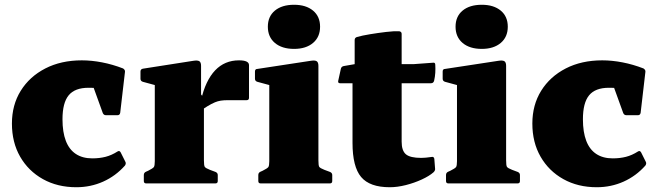

<svg xmlns="http://www.w3.org/2000/svg" viewBox="-20 -769 2768 805"><path d="M300 16Q221 16 160 -18Q99 -52 64.5 -112Q30 -172 30 -251Q30 -329 67 -388.5Q104 -448 170 -482Q236 -516 323 -516Q364 -516 408 -507.5Q452 -499 496 -482Q505 -476 504 -468L484 -296Q482 -286 473 -286H424Q415 -286 411 -295L364 -425L422 -396Q408 -398 389.5 -399.5Q371 -401 351 -401Q294 -401 268 -369.5Q242 -338 242 -269Q242 -215 256 -178.5Q270 -142 298 -123.5Q326 -105 367 -105Q397 -105 422.5 -111.5Q448 -118 473 -134Q481 -139 486 -130L505 -92Q510 -84 504 -75Q465 -31 412.5 -7.5Q360 16 300 16Z M629 0V-308H835V0ZM1024 -359Q1024 -349 1014 -349H936Q918 -349 905.5 -347Q893 -345 881 -340Q865 -333 849.5 -323.5Q834 -314 821 -304L823 -349Q832 -390 847 -421.5Q862 -453 882 -474Q902 -495 927 -505.5Q952 -516 982 -516Q1024 -516 1024 -496ZM593 0Q583 0 583 -10V-35Q583 -45 592 -49L601 -53Q621 -63 625 -68.5Q629 -74 629 -93V-180H835V-97Q835 -75 838.5 -69.5Q842 -64 860 -57L884 -48Q893 -44 893 -35V-10Q893 0 883 0ZM629 -308V-462L649 -407L579 -426Q569 -429 569 -439V-469Q569 -479 579 -481L790 -514Q808 -517 815.5 -512.5Q823 -508 823 -493V-373L835 -358V-308Z M1109 0V-308H1315V0ZM1073 0Q1063 0 1063 -10V-35Q1063 -45 1072 -49L1081 -53Q1101 -63 1105 -68.5Q1109 -74 1109 -93V-180H1315V-97Q1315 -75 1318.5 -69.5Q1322 -64 1340 -57L1364 -48Q1373 -44 1373 -35V-10Q1373 0 1363 0ZM1109 -308V-462L1129 -407L1059 -426Q1049 -429 1049 -439V-469Q1049 -480 1059 -480L1282 -514Q1300 -517 1307.5 -512.5Q1315 -508 1315 -493V-308ZM1213 -564Q1162 -564 1132.5 -589Q1103 -614 1103 -657Q1103 -700 1132.5 -724.5Q1162 -749 1213 -749Q1263 -749 1292.5 -724.5Q1322 -700 1322 -657Q1322 -614 1292.5 -589Q1263 -564 1213 -564Z M1614 16Q1530 16 1494 -27Q1458 -70 1458 -170V-449L1467 -500V-601Q1467 -611 1477 -614Q1498 -620 1531.5 -625.5Q1565 -631 1598.5 -635Q1632 -639 1654 -638Q1664 -636 1664 -627V-175Q1664 -137 1682 -122Q1700 -107 1746 -107Q1754 -107 1765.5 -108Q1777 -109 1790 -111Q1799 -113 1801 -103L1804 -64Q1806 -55 1798 -47Q1780 -31 1748.5 -16.5Q1717 -2 1681.5 7Q1646 16 1614 16ZM1406 -420Q1396 -420 1398 -430L1409 -480Q1411 -490 1421 -492L1467 -500H1713L1795 -506Q1805 -508 1805 -497Q1806 -481 1805 -464Q1804 -447 1800 -430Q1797 -420 1787 -420Z M1896 0V-308H2102V0ZM1860 0Q1850 0 1850 -10V-35Q1850 -45 1859 -49L1868 -53Q1888 -63 1892 -68.5Q1896 -74 1896 -93V-180H2102V-97Q2102 -75 2105.5 -69.5Q2109 -64 2127 -57L2151 -48Q2160 -44 2160 -35V-10Q2160 0 2150 0ZM1896 -308V-462L1916 -407L1846 -426Q1836 -429 1836 -439V-469Q1836 -480 1846 -480L2069 -514Q2087 -517 2094.5 -512.5Q2102 -508 2102 -493V-308ZM2000 -564Q1949 -564 1919.5 -589Q1890 -614 1890 -657Q1890 -700 1919.5 -724.5Q1949 -749 2000 -749Q2050 -749 2079.5 -724.5Q2109 -700 2109 -657Q2109 -614 2079.5 -589Q2050 -564 2000 -564Z M2482 16Q2403 16 2342 -18Q2281 -52 2246.5 -112Q2212 -172 2212 -251Q2212 -329 2249 -388.5Q2286 -448 2352 -482Q2418 -516 2505 -516Q2546 -516 2590 -507.5Q2634 -499 2678 -482Q2687 -476 2686 -468L2666 -296Q2664 -286 2655 -286H2606Q2597 -286 2593 -295L2546 -425L2604 -396Q2590 -398 2571.5 -399.5Q2553 -401 2533 -401Q2476 -401 2450 -369.5Q2424 -338 2424 -269Q2424 -215 2438 -178.5Q2452 -142 2480 -123.5Q2508 -105 2549 -105Q2579 -105 2604.5 -111.5Q2630 -118 2655 -134Q2663 -139 2668 -130L2687 -92Q2692 -84 2686 -75Q2647 -31 2594.5 -7.5Q2542 16 2482 16Z"/></svg>

Font: Hahmlet Black
Style: Regular
Weight: 900
Version: Version 1.002